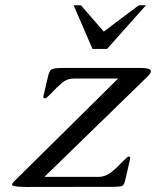

<svg xmlns="http://www.w3.org/2000/svg" viewBox="-20 -725 605 745"><path d="M265.6 -704.6H293.9L382.8 -602.5L518.6 -704.6H546.4L395.5 -535.2H338.9ZM554.2 -429.7 152.3 -38.6H364.3Q389.2 -39.6 410.2 -55.7Q431.2 -71.8 459 -101.1Q475.1 -117.7 478.5 -117.7Q487.3 -117.7 484.9 -108.9L467.3 -31.7Q461.9 -7.8 454.6 -3.9Q447.3 0 412.6 0L78.1 0.5Q43 0 31.7 -3.9Q27.3 -4.9 26.9 -8.8Q26.9 -14.2 38.6 -24.9L438.5 -420.4H266.6Q241.2 -420.4 221.7 -404.3Q202.1 -388.2 175.3 -359.4Q159.2 -343.3 155.8 -343.3Q146.5 -343.3 148.4 -351.6L166.5 -429.2Q171.4 -451.2 180.7 -456.1Q189.5 -460.9 221.7 -461.4H525.4Q565.4 -461.4 565.4 -448.2Q565.4 -447.3 565.4 -445.8Q563.5 -439 554.2 -429.7Z"/></svg>

Font: Caudex
Style: Italic
Weight: 400
Italic angle: -13°
Version: Version 1.04